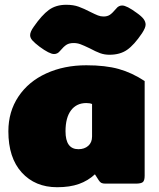

<svg xmlns="http://www.w3.org/2000/svg" viewBox="-20 -768 664 803"><path d="M355 -566Q330 -578 316.5 -583Q303 -588 288 -588Q270 -588 258.5 -581Q247 -574 231 -555Q221 -542 206 -542Q187 -542 145 -573Q124 -589 115 -599.5Q106 -610 106 -621Q106 -635 121 -656Q155 -705 184.5 -726.5Q214 -748 257 -748Q287 -748 309 -740Q331 -732 358 -718Q378 -708 389.5 -703.5Q401 -699 413 -699Q429 -699 439.5 -706Q450 -713 466 -732Q476 -745 491 -745Q510 -745 552 -714Q572 -700 580.5 -688.5Q589 -677 589 -665Q589 -652 574 -629Q541 -580 511.5 -559.5Q482 -539 438 -539Q417 -539 399 -545.5Q381 -552 355 -566ZM15 -219Q15 -301 57 -364Q99 -427 173.5 -461Q248 -495 341 -495Q421 -495 476.5 -479.5Q532 -464 585 -429V-33Q585 -13 577.5 -6.5Q570 0 547 0H421Q410 0 404 -3Q398 -6 393 -14L377 -39Q348 -12 310 1.5Q272 15 219 15Q127 15 71 -46.5Q15 -108 15 -219ZM365 -197V-333Q356 -337 341 -337Q300 -337 277 -306.5Q254 -276 254 -219Q254 -144 308 -144Q333 -144 349 -158Q365 -172 365 -197Z"/></svg>

Font: Mitr
Style: Bold
Weight: 700
Designer: Thanarat Vachiruckul
Foundry: Cadson Demak
Version: Version 1.002